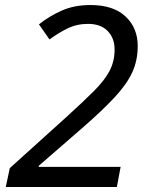

<svg xmlns="http://www.w3.org/2000/svg" viewBox="-20 -744 591 764"><path d="M3 0 19 -75 246 -280Q312 -340 354 -382Q396 -424 416 -462Q436 -500 436 -547Q436 -592 408.5 -620.5Q381 -649 330 -649Q286 -649 249 -631Q212 -613 177 -587L135 -647Q176 -680 226 -702Q276 -724 340 -724Q431 -724 479.5 -678.5Q528 -633 528 -561Q528 -503 506 -455.5Q484 -408 434.5 -355Q385 -302 302 -230L134 -84V-80H460L445 0Z"/></svg>

Font: Noto Sans
Style: Italic
Weight: 400
Italic angle: -12°
Designer: Monotype Design Team
Foundry: Monotype Imaging Inc.
Version: Version 2.013; ttfautohint (v1.8.4.7-5d5b)